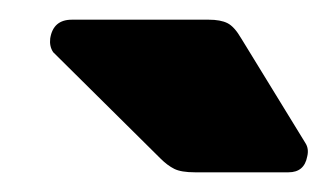

<svg xmlns="http://www.w3.org/2000/svg" viewBox="-20 -770 333 195"><path d="M178 -595Q164 -595 157 -598.5Q150 -602 143 -609L34 -717Q30 -723 31 -731Q34 -750 53 -750H192Q204 -750 211 -746.5Q218 -743 225 -731L290 -625Q294 -619 292 -611Q289 -595 273 -595Z"/></svg>

Font: Rubik Light
Style: Bold Italic
Weight: 700
Italic angle: -12°
Version: Version 2.104